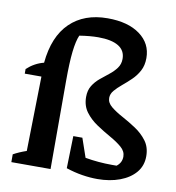

<svg xmlns="http://www.w3.org/2000/svg" viewBox="-83 -815 823 897"><g transform="rotate(10 328.5 -366.0)"><path d="M29 0V-37Q56 -52 91 -64L98 -418H19V-440Q55 -473 99 -484Q111 -610 178 -675Q245 -740 356 -740Q453 -740 509.5 -698.5Q566 -657 566 -588Q566 -553 552 -527Q538 -501 517 -481Q496 -461 475.5 -444Q455 -427 441 -410.5Q427 -394 427 -375Q427 -352 449 -334Q471 -316 503.5 -298.5Q536 -281 568.5 -259.5Q601 -238 623 -208.5Q645 -179 645 -136Q645 -91 618 -59Q591 -27 544 -9.5Q497 8 438 8Q403 8 365.5 2Q328 -4 289 -17L293 -170H336L367 -80Q430 -69 493 -69Q505 -69 516 -69Q540 -87 540 -116Q540 -141 518 -160Q496 -179 463 -197.5Q430 -216 397 -238Q364 -260 342 -289.5Q320 -319 320 -361Q320 -392 333.5 -414Q347 -436 367.5 -453Q388 -470 408.5 -486Q429 -502 443 -521Q457 -540 457 -565Q457 -605 424 -625Q391 -645 328 -645Q309 -645 286.5 -643Q264 -641 239 -637Q227 -610 221 -558Q215 -506 215 -418V0Z"/></g></svg>

Font: Piazzolla SemiBold
Style: Regular
Weight: 600
Designer: Juan Pablo del Peral
Foundry: Huerta Tipografica
Version: Version 1.330